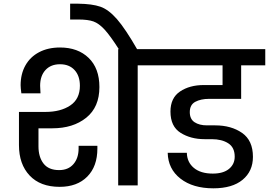

<svg xmlns="http://www.w3.org/2000/svg" viewBox="-20 -1007 1461 1043"><path d="M189 -310V-212Q189 -154 216.5 -118.5Q244 -83 301 -83Q351 -83 379 -115.5Q407 -148 407 -201V-215H509V-200Q509 -103 454 -47.5Q399 8 304 8Q199 8 141 -53.5Q83 -115 83 -219V-399H227Q309 -399 361.5 -434Q414 -469 414 -541Q414 -595 385 -626.5Q356 -658 306 -658Q256 -658 227 -626.5Q198 -595 198 -541Q198 -528 200 -500H96Q92 -530 92 -544Q92 -605 118 -651.5Q144 -698 192.5 -723.5Q241 -749 306 -749Q403 -749 461.5 -692.5Q520 -636 520 -534Q520 -425 448.5 -367.5Q377 -310 264 -310ZM850 -740V-652H728V0H622V-740Z M628 -736Q579 -813 548 -846.5Q517 -880 487.5 -890.5Q458 -901 406 -901H361V-987H404Q481 -986 525.5 -970.5Q570 -955 615.5 -903Q661 -851 727 -736Z M1011 -398Q1011 -360 1037 -343Q1063 -326 1104 -326H1149Q1236 -326 1295 -285Q1354 -244 1354 -155Q1354 -77 1298 -30.5Q1242 16 1139 16Q1028 16 960.5 -36.5Q893 -89 891 -177H995Q996 -126 1033 -95Q1070 -64 1136 -64Q1193 -64 1224 -89.5Q1255 -115 1255 -156Q1255 -206 1220 -228.5Q1185 -251 1130 -251H1091Q1016 -251 961 -285.5Q906 -320 906 -401Q906 -475 958 -510Q1010 -545 1087 -545H1189V-652H802V-740H1421V-652H1290V-470H1116Q1071 -470 1041 -454Q1011 -438 1011 -398Z"/></svg>

Font: Poppins Medium A&M
Style: Regular
Weight: 500
Designer: Ninad Kale (Devanagari), Jonny Pinhorn (Latin)
Foundry: Indian Type Foundry
Version: 4.004